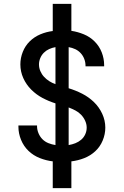

<svg xmlns="http://www.w3.org/2000/svg" viewBox="-20 -863 640 990"><path d="M252 107V-31Q218 -35 185 -48Q152 -61 127 -85Q102 -109 88.5 -142Q75 -175 75 -209V-216H171V-212Q171 -194 178.5 -176Q186 -158 199 -145Q212 -132 229.5 -125Q247 -118 266 -115V-330Q231 -341 199 -358Q167 -375 141 -401Q115 -427 100 -460.5Q85 -494 85 -531Q85 -564 97.5 -595.5Q110 -627 133.5 -650Q157 -673 188 -686Q219 -699 252 -703V-843H348V-704Q381 -699 412.5 -686Q444 -673 468 -649Q492 -625 504.5 -593Q517 -561 517 -527V-521H421V-524Q421 -542 414.5 -559Q408 -576 396 -589Q384 -602 368 -609.5Q352 -617 334 -620V-408Q370 -397 403.5 -380Q437 -363 464 -337Q491 -311 507 -276.5Q523 -242 523 -205Q523 -171 509.5 -138.5Q496 -106 471 -83Q446 -60 414 -47.5Q382 -35 348 -31V107ZM266 -429V-620Q249 -617 233.5 -610Q218 -603 206 -591Q194 -579 187.5 -563Q181 -547 181 -531Q181 -513 188 -496.5Q195 -480 207 -467Q219 -454 234 -444.5Q249 -435 266 -429ZM334 -115Q352 -118 368.5 -124.5Q385 -131 398.5 -142.5Q412 -154 419.5 -170.5Q427 -187 427 -205Q427 -223 419 -240.5Q411 -258 398 -271.5Q385 -285 368.5 -293.5Q352 -302 334 -309Z"/></svg>

Font: Iosevka Fixed Medium Extended
Style: Regular
Weight: 500
Width: 7
Monospace: yes
Designer: Belleve Invis
Foundry: Belleve Invis
Version: Version 24.1.1; ttfautohint (v1.8.4)